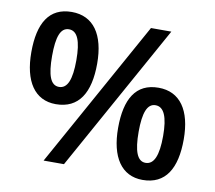

<svg xmlns="http://www.w3.org/2000/svg" viewBox="-80 -817 1029 919"><g transform="rotate(10 434.5 -357.5)"><path d="M197 -724C87 -724 39 -642 39 -501C39 -360 94 -276 197 -276C309 -276 359 -360 359 -501C359 -642 303 -724 197 -724ZM682 -714H583L187 0H286ZM198 -640C239 -640 258 -594 258 -500C258 -406 239 -360 198 -360C157 -360 140 -407 140 -500C140 -594 157 -640 198 -640ZM669 -439C559 -439 511 -357 511 -216C511 -75 566 9 669 9C781 9 830 -75 830 -216C830 -357 774 -439 669 -439ZM669 -354C710 -354 730 -308 730 -215C730 -120 710 -74 669 -74C629 -74 611 -121 611 -215C611 -308 629 -354 669 -354Z"/></g></svg>

Font: Noto Sans Kayah Li SemiBold
Style: Regular
Weight: 600
Designer: Monotype Design Team, Sérgio Martins
Foundry: Monotype Imaging Inc.
Version: Version 2.002